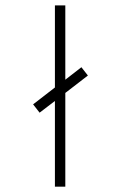

<svg xmlns="http://www.w3.org/2000/svg" viewBox="-20 -702 454 722"><path d="M186.5 0H225.6V-352.5L310.5 -418L286.1 -449.2L225.6 -402.3V-681.6H186.5V-373L104.5 -309.6L128.9 -278.3L186.5 -322.3Z"/></svg>

Font: Post No Bills Colombo Light
Style: Regular
Weight: 300
Designer: Kosala Senevirathne, Siva Puranthara, Lasantha Premarathna, Tharique Azeez
Foundry: Mooniak
Version: Version 1.220 ; ttfautohint (v1.6)